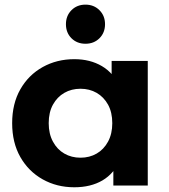

<svg xmlns="http://www.w3.org/2000/svg" viewBox="-20 -801 730 829"><path d="M300.7 7.6Q225.5 7.6 164.4 -26.6Q103.3 -60.8 67.9 -122.8Q32.5 -184.8 32.5 -269.2Q32.5 -353.6 67.9 -415.5Q103.3 -477.5 164.4 -511.5Q225.5 -545.5 300.7 -545.5Q369.1 -545.5 419.9 -515.6Q470.7 -485.7 499.1 -424.8Q527.4 -363.8 527.4 -269.2Q527.4 -174.8 500.3 -113.3Q473.1 -51.8 422.5 -22.1Q371.9 7.6 300.7 7.6ZM327.5 -120.1Q366.4 -120.1 397.3 -137.9Q428.1 -155.6 446.5 -189.5Q464.8 -223.3 464.8 -269.2Q464.8 -316 446.5 -349.2Q428.1 -382.3 397.3 -400.1Q366.4 -417.8 327.5 -417.8Q288.7 -417.8 257.8 -400.1Q226.9 -382.3 208.6 -349.2Q190.3 -316 190.3 -269.2Q190.3 -223.3 208.6 -189.5Q226.9 -155.6 257.8 -137.9Q288.7 -120.1 327.5 -120.1ZM469.4 0V-110.2L472 -269.8L462 -429.3V-537.9H618V0ZM349.1 -612.1Q312.4 -612.1 288.5 -635.9Q264.7 -659.8 264.7 -696.5Q264.7 -732.9 288.5 -756.9Q312.4 -781 349.1 -781Q385.5 -781 409.5 -756.9Q433.5 -732.9 433.5 -696.5Q433.5 -659.8 409.5 -635.9Q385.5 -612.1 349.1 -612.1Z"/></svg>

Font: Montserrat Alternates Thin
Style: Regular
Weight: 100
Designer: Julieta Ulanovsky
Foundry: Julieta Ulanovsky
Version: Version 9.000